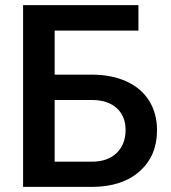

<svg xmlns="http://www.w3.org/2000/svg" viewBox="-20 -731 669 751"><path d="M521.5 -710.9H70.3V0H342.3C419.9 -0.5 481.4 -21 526.9 -61.5C571.8 -102.1 594.2 -155.3 594.2 -221.7C594.2 -265.1 584 -303.2 564 -335.9C523.4 -401.9 443.4 -439 339.4 -439H193.8V-611.3H521.5ZM342.3 -339.8C382.8 -339.4 414.1 -328.6 437 -307.6C460 -286.6 471.2 -258.3 471.2 -222.7C471.2 -185.1 459.5 -155.3 436.5 -132.8C413.1 -109.9 380.4 -98.6 338.9 -98.6H193.8V-339.8Z"/></svg>

Font: Roboto Medium
Style: Regular
Weight: 500
Designer: Google
Version: Version 2.137; 2017